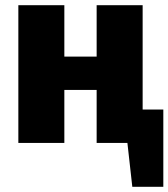

<svg xmlns="http://www.w3.org/2000/svg" viewBox="-20 -553 652 743"><path d="M612 170H492L473 0H354V-205H229V0H51V-533H229V-334H354V-533H532V-129H612Z"/></svg>

Font: Trujillo ExtraBold
Style: Regular
Weight: 800
Designer: Fira Sans original fonts by bBox Type GmbH, Carrois Corporate GbR, & Edenspiekermann AG / Changes by Cristiano Sobral
Foundry: Fira Sans original fonts by bBox Type GmbH, Carrois Corporate GbR, & Edenspiekermann AG / Changes by Cristiano Sobral
Version: Version 4.301;July 28, 2020;FontCreator 13.0.0.2655 64-bit